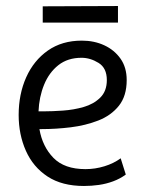

<svg xmlns="http://www.w3.org/2000/svg" viewBox="-20 -614 483 638"><path d="M259 4Q186 4 138 -27.5Q90 -59 66 -113Q42 -167 42 -232Q42 -301 67 -357Q92 -413 139 -446Q186 -479 252 -479Q293 -479 326.5 -463.5Q360 -448 380.5 -419Q401 -390 401 -348Q401 -295 375 -262.5Q349 -230 306.5 -213.5Q264 -197 215 -191Q166 -185 119 -185H111Q121 -127 157.5 -89.5Q194 -52 264 -52Q296 -52 327 -61.5Q358 -71 381 -88L398 -34Q379 -20 356 -11.5Q333 -3 308.5 0.5Q284 4 259 4ZM108 -244H125Q153 -244 189 -246.5Q225 -249 258 -258.5Q291 -268 313 -289.5Q335 -311 335 -348Q335 -388 307.5 -405Q280 -422 251 -422Q205 -422 174 -397.5Q143 -373 126.5 -332.5Q110 -292 108 -244ZM122 -539V-593L372 -594V-539Z"/></svg>

Font: Kreon Light
Style: Regular
Weight: 300
Designer: Julia Petretta
Foundry: Julia Petretta and Eli Heuer
Version: Version 2.002